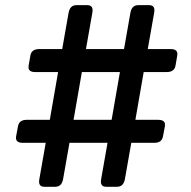

<svg xmlns="http://www.w3.org/2000/svg" viewBox="-20 -714 731 734"><path d="M66.9 -168Q37.6 -168 41.5 -192.4L48.8 -231.4Q53.2 -255.9 82 -255.9H170.4L202.1 -438.5H114.3Q85.4 -438.5 89.4 -462.9L96.2 -502Q100.6 -526.4 129.9 -526.4H217.8L242.2 -665Q247.6 -694.3 272 -694.3H314Q338.4 -694.3 333 -665L308.6 -526.4H454.1L478.5 -665Q483.9 -694.3 508.3 -694.3H550.3Q574.7 -694.3 569.3 -665L544.9 -526.4H632.8Q661.6 -526.4 657.7 -502L650.9 -462.9Q646.5 -438.5 617.2 -438.5H529.3L497.6 -255.9H585Q614.3 -255.9 610.4 -231.4L603 -192.4Q598.6 -168 569.8 -168H481.9L457.5 -29.3Q452.1 0 427.7 0H385.7Q361.3 0 366.7 -29.3L391.1 -168H245.6L221.2 -29.3Q215.8 0 191.4 0H149.4Q125 0 130.4 -29.3L154.8 -168ZM261.2 -255.9H406.7L438.5 -438.5H293Z"/></svg>

Font: Istok Web
Style: Bold
Weight: 700
Designer: Andrey V. Panov
Foundry: Andrey V. Panov
Version: Version 1.0.2g